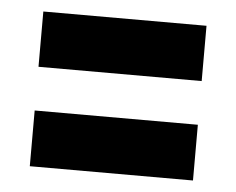

<svg xmlns="http://www.w3.org/2000/svg" viewBox="-36 -521 528 429"><g transform="rotate(5 228.0 -306.5)"><path d="M411 -480V-356H45V-480ZM411 -258V-133H45V-258Z"/></g></svg>

Font: Georama SemiCondensed
Style: Bold
Weight: 700
Width: 4
Designer: Jean-Baptiste Levee
Foundry: Production Type
Version: Version 1.000